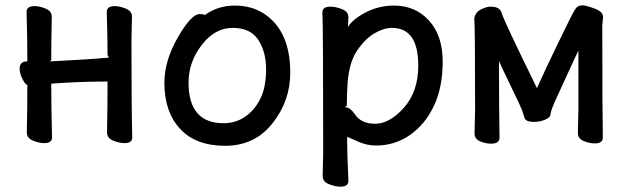

<svg xmlns="http://www.w3.org/2000/svg" viewBox="-20 -519 2368 723"><path d="M449 20Q429 20 406 10.5Q383 1 383 -20Q385 -116 385 -212Q278 -212 173 -204Q173 -109 176 -2Q176 20 147 20Q127 20 104 10.5Q81 1 81 -20Q83 -114 83 -199Q75 -201 64.5 -221.5Q54 -242 54 -261Q54 -288 83 -288Q83 -375 80 -474Q80 -496 110 -496Q129 -496 152 -486.5Q175 -477 175 -456Q173 -365 173 -292Q168 -290 168 -289Q168 -288 173 -288Q338 -297 354 -299Q370 -301 379.5 -301Q389 -301 389 -304Q389 -307 385 -311Q385 -378 382 -474Q382 -496 412 -496Q431 -496 454 -486.5Q477 -477 477 -456L475 -367Q475 -108 478 -2Q478 20 449 20Z M822 -55Q867 -55 903 -79.5Q939 -104 960.5 -147.5Q982 -191 982 -258Q982 -324 952.5 -369Q923 -414 856 -414Q789 -414 739.5 -349.5Q690 -285 690 -208Q690 -55 822 -55ZM599 -207Q599 -290 649.5 -378Q700 -466 732 -466Q748 -466 751 -462Q800 -498 864 -498Q928 -498 975 -467Q1073 -402 1073 -245Q1073 -139 1006 -54.5Q939 30 828 30Q717 30 658 -34Q599 -98 599 -207Z M1393 -53Q1447 -53 1501 -113.5Q1555 -174 1555 -272Q1555 -414 1456 -414Q1425 -414 1390 -393.5Q1355 -373 1325 -329Q1295 -285 1289 -208Q1286 -167 1286 -120Q1279 -117 1279 -116Q1279 -115 1281 -115Q1298 -115 1317 -88Q1340 -53 1393 -53ZM1262 184Q1242 184 1218.5 174.5Q1195 165 1195 144L1197 55Q1197 -421 1194 -472Q1194 -494 1224 -494Q1244 -494 1268 -484.5Q1292 -475 1292 -454L1290 -417Q1307 -446 1356.5 -472Q1406 -498 1464 -498Q1544 -498 1595.5 -441.5Q1647 -385 1647 -287Q1647 -191 1614.5 -121.5Q1582 -52 1525 -11.5Q1468 29 1396 29Q1358 29 1321 11Q1291 -3 1287 -3V-2Q1287 56 1292 162Q1292 184 1262 184Z M1830 22Q1808 22 1787.5 13Q1767 4 1767 -16L1769 -106Q1769 -421 1766 -450Q1770 -473 1791 -483.5Q1812 -494 1828 -494Q1863 -494 1869.5 -469Q1876 -444 2002 -187Q2037 -265 2074.5 -342Q2112 -419 2125 -445.5Q2138 -472 2147 -485.5Q2156 -499 2173 -499Q2186 -499 2218.5 -487Q2251 -475 2251 -455L2248 -424Q2248 -106 2250 -1Q2250 21 2220 21Q2200 21 2178 12Q2156 3 2156 -18L2158 -106V-328Q2147 -306 2123.5 -254.5Q2100 -203 2076.5 -152Q2053 -101 2053 -89Q2053 -77 2033 -68.5Q2013 -60 1990 -60Q1960 -60 1955 -75.5Q1950 -91 1947 -101Q1944 -111 1907.5 -186.5Q1871 -262 1859 -289Q1859 -106 1861 -1Q1861 22 1830 22Z"/></svg>

Font: LXGW ZhenKai
Style: Regular
Weight: 400
Designer: LXGW / Fontworks Inc.
Foundry: LXGW / Fontworks Inc.
Version: Version 0.800;June 8, 2025